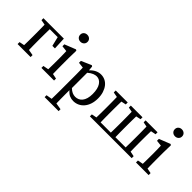

<svg xmlns="http://www.w3.org/2000/svg" viewBox="-6 -1490 2494 2494"><g transform="rotate(45 1241.0 -243.5)"><path d="M44 0V-36L114 -50Q115 -88 115.5 -131.5Q116 -175 116 -210V-265Q116 -299 115.5 -343.5Q115 -388 114 -426L44 -439V-475H419L427 -303H380L349 -432H203Q202 -394 201.5 -347Q201 -300 201 -265V-210Q201 -175 201.5 -131Q202 -87 203 -50L283 -36V0Z M600 -598Q571 -598 552 -616Q533 -634 533 -662Q533 -691 552 -708.5Q571 -726 600 -726Q628 -726 647.5 -708.5Q667 -691 667 -662Q667 -634 647.5 -616Q628 -598 600 -598ZM714 0H482V-36L557 -50Q558 -88 558.5 -132.5Q559 -177 559 -210V-257Q559 -298 558 -325.5Q557 -353 556 -383L476 -392V-427L630 -488L645 -478L642 -342V-210Q642 -177 642.5 -132.5Q643 -88 644 -50L714 -36Z M1193 -231Q1193 -328 1158 -379.5Q1123 -431 1068 -431Q1045 -431 1015 -419.5Q985 -408 947 -376V-95Q975 -68 1002 -56Q1029 -44 1057 -44Q1085 -44 1110 -55Q1135 -66 1153.5 -89Q1172 -112 1182.5 -147.5Q1193 -183 1193 -231ZM862 28V-258Q862 -299 861 -326Q860 -353 859 -383L780 -392V-427L920 -488L935 -478L941 -414Q976 -452 1014 -470Q1052 -488 1092 -488Q1132 -488 1167 -471Q1202 -454 1227.5 -421.5Q1253 -389 1268 -343Q1283 -297 1283 -239Q1283 -181 1267.5 -134.5Q1252 -88 1224 -55Q1196 -22 1158.5 -4.5Q1121 13 1077 13Q1042 13 1009 -1Q976 -15 944 -53V27Q944 67 944.5 107Q945 147 946 189L1037 204V239H780V204L860 190Q861 148 861.5 108.5Q862 69 862 28Z M1372 0V-36L1442 -50Q1443 -87 1443.5 -131Q1444 -175 1444 -210V-265Q1444 -299 1443.5 -343.5Q1443 -388 1442 -426L1372 -439V-475H1592V-439L1526 -425Q1525 -387 1524.5 -343Q1524 -299 1524 -265V-210Q1524 -174 1524.5 -127.5Q1525 -81 1526 -43H1714Q1715 -81 1715.5 -127.5Q1716 -174 1716 -210V-265Q1716 -299 1715.5 -343.5Q1715 -388 1714 -426L1649 -439V-475H1864V-439L1798 -425Q1797 -387 1796.5 -343Q1796 -299 1796 -265V-210Q1796 -174 1796.5 -127.5Q1797 -81 1798 -43H1986Q1987 -81 1987.5 -127.5Q1988 -174 1988 -210V-265Q1988 -299 1987.5 -343.5Q1987 -388 1986 -426L1921 -439V-475H2140V-439L2070 -425Q2069 -387 2068.5 -343Q2068 -299 2068 -265V-210Q2068 -175 2068.5 -131.5Q2069 -88 2070 -50L2140 -36V0Z M2337 -598Q2308 -598 2289 -616Q2270 -634 2270 -662Q2270 -691 2289 -708.5Q2308 -726 2337 -726Q2365 -726 2384.5 -708.5Q2404 -691 2404 -662Q2404 -634 2384.5 -616Q2365 -598 2337 -598ZM2451 0H2219V-36L2294 -50Q2295 -88 2295.5 -132.5Q2296 -177 2296 -210V-257Q2296 -298 2295 -325.5Q2294 -353 2293 -383L2213 -392V-427L2367 -488L2382 -478L2379 -342V-210Q2379 -177 2379.5 -132.5Q2380 -88 2381 -50L2451 -36Z"/></g></svg>

Font: Source Serif Pro
Style: Regular
Weight: 400
Designer: Frank Grießhammer
Foundry: Adobe Systems Incorporated
Version: Version 2.000;PS 1.000;hotconv 16.6.51;makeotf.lib2.5.65220